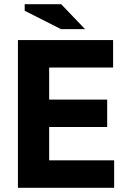

<svg xmlns="http://www.w3.org/2000/svg" viewBox="-20 -890 606 910"><path d="M65 -700H516V-570H213V-418H488V-288H213V-130H521V0H65ZM383 -752H269L97 -839V-870H270Z"/></svg>

Font: PT Sans Caption
Style: Bold
Weight: 700
Designer: A.Korolkova, O.Umpeleva, V.Yefimov
Foundry: ParaType Ltd
Version: Version 2.003W OFL